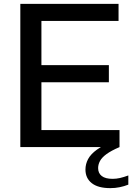

<svg xmlns="http://www.w3.org/2000/svg" viewBox="-20 -760 683 992"><path d="M85 0V-740H592.5V-652H194V-88H597.5V0ZM146 -335V-423.5H542.5V-335ZM550 212Q486.5 212 454 186.2Q421.5 160.5 421.5 116Q421.5 87.5 435.2 61.8Q449 36 481 13Q513 -10 568 -30L597.5 0Q554.5 18.5 530.5 36Q506.5 53.5 496.8 71.5Q487 89.5 487 108.5Q487 135 505.8 149.5Q524.5 164 562 164Q580.5 164 599.5 159.8Q618.5 155.5 643 146.5V194Q621.5 202.5 598.5 207.2Q575.5 212 550 212Z"/></svg>

Font: Encode Sans SemiExpanded Medium
Style: Regular
Weight: 500
Width: 6
Designer: Multiple Designers
Foundry: Impallari Type
Version: Version 3.002